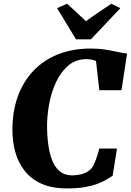

<svg xmlns="http://www.w3.org/2000/svg" viewBox="-20 -1016 711 1044"><path d="M344 8.5Q262 8.5 205.2 -17.2Q148.5 -43 113.8 -87.5Q79 -132 63.2 -189Q47.5 -246 47.5 -309Q47.5 -411 77.2 -492.5Q107 -574 162.8 -632.2Q218.5 -690.5 297 -721.2Q375.5 -752 473.5 -752Q517.5 -752 554.8 -746Q592 -740 621.5 -733.2Q651 -726.5 671 -725L640.5 -525.5H520L502 -684.5Q495 -687.5 486.8 -689.8Q478.5 -692 469.2 -693.2Q460 -694.5 450 -694.5Q393 -694.5 352 -660Q311 -625.5 284.8 -569.5Q258.5 -513.5 246.5 -446.2Q234.5 -379 236 -314Q237.5 -256 245.8 -209.5Q254 -163 270 -130.2Q286 -97.5 311.2 -80Q336.5 -62.5 372 -62.5Q384 -62.5 402.8 -64.8Q421.5 -67 441.5 -75.2Q461.5 -83.5 478 -101Q484.5 -108.5 490.2 -121Q496 -133.5 501.5 -148.2Q507 -163 511.8 -178.8Q516.5 -194.5 520 -208.5H616L592.5 -60Q578 -50.5 557.8 -38.8Q537.5 -27 508.5 -16Q479.5 -5 439 1.8Q398.5 8.5 344 8.5ZM393.5 -802 290.5 -971.5 344.5 -996Q370.5 -972.5 396.5 -948.5Q422.5 -924.5 447 -900.5Q481 -925.5 516 -949Q551 -972.5 585.5 -995.5L634.5 -971.5L474 -802Z"/></svg>

Font: Merriweather 36pt Black
Style: Italic
Weight: 900
Italic angle: -7.8°
Version: Version 2.101